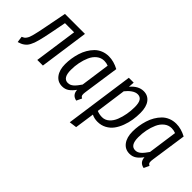

<svg xmlns="http://www.w3.org/2000/svg" viewBox="-14 -1130 1937 1937"><g transform="rotate(45 954.5 -162.0)"><path d="M433.1 -525.9 358.9 0H278.8L344.2 -460H213.9L181.2 -292Q171.9 -246.1 165.3 -215.6Q158.7 -185.1 150.6 -154.8Q142.6 -124.5 135.7 -105.7Q128.9 -86.9 119.1 -68.4Q109.4 -49.8 99.6 -38.8Q89.8 -27.8 76.2 -17.6Q62.5 -7.3 47.1 -0.7Q31.7 5.9 11.2 12.2L2 -53.2Q16.6 -59.6 25.9 -65.4Q35.2 -71.3 44.4 -84.5Q53.7 -97.7 59.3 -111.3Q64.9 -125 72.8 -154.5Q80.6 -184.1 86.9 -214.6Q93.3 -245.1 104 -299.8L147.9 -525.9Z M764.6 -537.1Q834.5 -537.1 907.7 -498L852.5 -118.2Q850.1 -100.6 849.6 -92.3Q849.1 -84 850.3 -73.2Q851.6 -62.5 857.4 -56.2Q863.3 -49.8 873.5 -44.9L846.7 12.2Q779.8 -0.5 775.9 -70.8Q746.6 -30.3 715.8 -9Q685.1 12.2 643.6 12.2Q580.6 12.2 543.7 -37.1Q506.8 -86.4 506.8 -168.9Q506.8 -210.4 513.2 -252.2Q519.5 -293.9 532.5 -335.7Q545.4 -377.4 566.7 -413.6Q587.9 -449.7 615.5 -477.5Q643.1 -505.4 681.4 -521.2Q719.7 -537.1 764.6 -537.1ZM763.7 -472.2Q719.2 -472.2 684.3 -444.3Q649.4 -416.5 629.4 -371.1Q609.4 -325.7 599.1 -274.2Q588.9 -222.7 588.9 -168.9Q588.9 -53.2 660.6 -53.2Q692.9 -53.2 720.2 -77.6Q747.6 -102.1 777.8 -147.9L821.8 -460.9Q793.9 -472.2 763.7 -472.2Z M955.1 212.9 1059.1 -525.9H1128.4L1124 -462.9Q1186.5 -537.1 1261.2 -537.1Q1322.3 -537.1 1357.7 -490.5Q1393.1 -443.8 1393.1 -357.9Q1393.1 -306.6 1385.3 -256.6Q1377.4 -206.5 1358.9 -157.2Q1340.3 -107.9 1313 -70.8Q1285.6 -33.7 1243.2 -10.7Q1200.7 12.2 1148.4 12.2Q1103 12.2 1065.4 -6.8L1035.2 202.1ZM1148.4 -53.2Q1190.9 -53.2 1223.6 -82.3Q1256.3 -111.3 1274.7 -158Q1293 -204.6 1302 -255.9Q1311 -307.1 1311 -358.9Q1311 -418 1293.5 -445.1Q1275.9 -472.2 1241.2 -472.2Q1210.4 -472.2 1178.2 -450Q1146 -427.7 1119.1 -393.1L1074.2 -67.9Q1110.4 -53.2 1148.4 -53.2Z M1726.1 -537.1Q1795.9 -537.1 1869.1 -498L1814 -118.2Q1811.5 -100.6 1811 -92.3Q1810.5 -84 1811.8 -73.2Q1813 -62.5 1818.8 -56.2Q1824.7 -49.8 1835 -44.9L1808.1 12.2Q1741.2 -0.5 1737.3 -70.8Q1708 -30.3 1677.2 -9Q1646.5 12.2 1605 12.2Q1542 12.2 1505.1 -37.1Q1468.3 -86.4 1468.3 -168.9Q1468.3 -210.4 1474.6 -252.2Q1481 -293.9 1493.9 -335.7Q1506.8 -377.4 1528.1 -413.6Q1549.3 -449.7 1576.9 -477.5Q1604.5 -505.4 1642.8 -521.2Q1681.2 -537.1 1726.1 -537.1ZM1725.1 -472.2Q1680.7 -472.2 1645.8 -444.3Q1610.8 -416.5 1590.8 -371.1Q1570.8 -325.7 1560.5 -274.2Q1550.3 -222.7 1550.3 -168.9Q1550.3 -53.2 1622.1 -53.2Q1654.3 -53.2 1681.6 -77.6Q1709 -102.1 1739.3 -147.9L1783.2 -460.9Q1755.4 -472.2 1725.1 -472.2Z"/></g></svg>

Font: Fira Sans Compressed Book
Style: Italic
Weight: 350
Width: 3
Italic angle: -8°
Designer: Carrois Corporate & Edenspiekermann AG
Foundry: Carrois Corporate GbR & Edenspiekermann AG
Version: Version 4.203;PS 004.203;hotconv 1.0.88;makeotf.lib2.5.64775